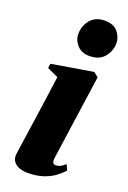

<svg xmlns="http://www.w3.org/2000/svg" viewBox="-149 -813 585 876"><g transform="rotate(20 143.0 -375.0)"><path d="M106 11.5Q85 11.5 66.5 5Q48 -1.5 37.2 -16Q26.5 -30.5 29.5 -54Q30.5 -61.5 34.2 -86Q38 -110.5 43.2 -148.5Q48.5 -186.5 55.5 -234Q62.5 -281.5 70 -335.5Q77.5 -389.5 85 -445.5L31 -470.5L34.5 -492L235.5 -525.5L258 -507.5L199.5 -96Q197.5 -78 201.8 -71.5Q206 -65 215 -65Q226.5 -65 236.8 -70Q247 -75 260.5 -87L273 -60.5Q259 -44 236.2 -27Q213.5 -10 181 0.8Q148.5 11.5 106 11.5ZM188.5 -586Q150.5 -586 128.8 -610.2Q107 -634.5 107.5 -665Q108 -704.5 132.5 -733.2Q157 -762 201 -762Q244.5 -762 265 -737Q285.5 -712 285.5 -683Q285.5 -645.5 261.2 -615.8Q237 -586 188.5 -586Z"/></g></svg>

Font: Merriweather 120pt Black
Style: Italic
Weight: 900
Italic angle: -7.8°
Version: Version 2.101